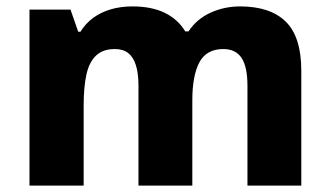

<svg xmlns="http://www.w3.org/2000/svg" viewBox="-20 -579 1030 599"><path d="M729 -559Q823 -559 871.5 -511.5Q920 -464 920 -358V0H752V-311Q752 -371 733.5 -398.5Q715 -426 677 -426Q624 -426 602 -384.5Q580 -343 580 -266V0H412V-311Q412 -350 404 -375.5Q396 -401 380 -413.5Q364 -426 338 -426Q301 -426 279.5 -405.5Q258 -385 249.5 -346Q241 -307 241 -250V0H72V-549H200L224 -480H231Q247 -506 271 -523.5Q295 -541 326 -550Q357 -559 393 -559Q453 -559 494 -539Q535 -519 558 -481H568Q594 -520 637 -539.5Q680 -559 729 -559Z"/></svg>

Font: Noto Sans Thai ExtraBold
Style: Regular
Weight: 800
Version: Version 2.001